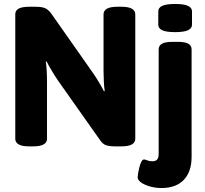

<svg xmlns="http://www.w3.org/2000/svg" viewBox="-20 -736 1035 968"><path d="M128 2Q91 2 74 -8Q57 -18 57 -36V-664Q57 -683 74 -692.5Q91 -702 128 -702H156Q190 -702 207 -695Q224 -688 241 -664L446 -372Q463 -348 479 -321Q495 -294 504 -276L508 -277Q505 -296 503.5 -324Q502 -352 502 -379V-664Q502 -682 519 -692Q536 -702 573 -702H591Q628 -702 645 -692Q662 -682 662 -664V-36Q662 -18 645 -8Q628 2 591 2H563Q531 2 514 -4Q497 -10 482 -33L273 -329Q256 -354 240 -381Q224 -408 215 -426L211 -425Q214 -406 215.5 -378Q217 -350 217 -322V-36Q217 -18 200 -8Q183 2 146 2ZM794 212Q765 212 737.5 204.5Q710 197 692 184.5Q674 172 674 157Q674 151 676.5 136.5Q679 122 683 106Q687 90 693 79Q699 68 706 68Q712 68 722.5 72.5Q733 77 748 77Q765 77 772.5 68Q780 59 780 39V-487Q780 -506 796.5 -515.5Q813 -525 849 -525H877Q913 -525 929.5 -515.5Q946 -506 946 -487V54Q946 130 906.5 171Q867 212 794 212ZM863 -574Q818 -574 798 -583.5Q778 -593 778 -611V-679Q778 -697 798 -706.5Q818 -716 863 -716Q907 -716 927.5 -706.5Q948 -697 948 -679V-611Q948 -593 927.5 -583.5Q907 -574 863 -574Z"/></svg>

Font: Asap ExtraBold
Style: Regular
Weight: 800
Designer: Pablo Cosgaya
Foundry: Omnibus-Type
Version: Version 3.001; ttfautohint (v1.8.4.7-5d5b)